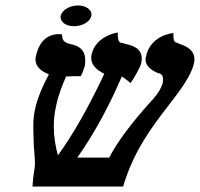

<svg xmlns="http://www.w3.org/2000/svg" viewBox="-20 -683 732 703"><path d="M690 -451C691 -456 692 -460 692 -465C692 -504 654 -517 635 -523C633 -523 633 -524 633 -524H635C634 -525 631 -526 626 -527C621 -529 615 -531 615 -551V-562C615 -562 530 -556 514 -474C513 -471 513 -468 513 -465C513 -444 529 -427 562 -414V-415C567 -413 577 -410 577 -393C577 -390 577 -386 576 -381C572 -363 560 -342 542 -322C452 -224 404 -153 380 -106H263C328 -198 382 -300 426 -403C430 -401 435 -398 458 -379C473 -399 494 -439 497 -451C498 -458 499 -463 499 -468C499 -508 463 -517 436 -523C435 -524 434 -524 432 -525C430 -525 427 -526 424 -526C418 -528 411 -529 411 -564C411 -564 330 -553 315 -482C314 -478 314 -475 314 -471C314 -448 330 -428 362 -413C305 -292 248 -191 192 -114C183 -147 177 -183 177 -219C177 -243 179 -268 185 -293C193 -334 208 -371 222 -403H223C232 -404 261 -404 276 -404C281 -413 288 -433 291 -443C292 -451 292 -458 292 -464C292 -495 275 -514 241 -521C214 -527 208 -534 207 -557C207 -557 202 -558 195 -558C172 -558 126 -549 111 -475C110 -472 110 -468 110 -465C110 -442 127 -423 159 -411C138 -371 116 -324 107 -277C103 -258 102 -239 102 -218C102 -196 103 -172 104 -145C106 -127 107 -109 108 -88V-83C108 -74 106 -62 104 -49C102 -36 100 -21 99 0H431C468 -129 538 -220 594 -293C640 -352 681 -407 690 -451ZM202 -625V-620C202 -601 223 -587 251 -587C282 -587 311 -604 314 -625C315 -626 315 -628 315 -630C315 -648 294 -663 266 -663C235 -663 207 -646 202 -625Z"/></svg>

Font: Libertinus Serif
Style: Bold Italic
Weight: 700
Italic angle: -12°
Designer: Philipp H. Poll, Khaled Hosny
Foundry: Caleb Maclennan
Version: Version 7.050;RELEASE